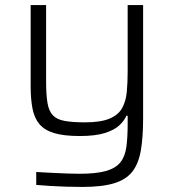

<svg xmlns="http://www.w3.org/2000/svg" viewBox="-20 -530 685 758"><path d="M306 208Q275 208 241 207Q207 206 176 204Q145 202 123 200V149Q157 151 187.5 152.5Q218 154 245 155Q272 156 294 156Q360 156 398.5 145Q437 134 455.5 110.5Q474 87 479 49.5Q484 12 484 -42V-73H479Q471 -54 451.5 -35.5Q432 -17 394.5 -5Q357 7 295 7Q232 7 194 -4.5Q156 -16 136 -39.5Q116 -63 108.5 -100.5Q101 -138 101 -190V-510H162V-209Q162 -156 167.5 -123.5Q173 -91 189 -74.5Q205 -58 236 -52.5Q267 -47 316 -47Q377 -47 412 -61.5Q447 -76 462 -103Q477 -130 480.5 -167Q484 -204 484 -247V-510H545V-63Q545 12 536 64Q527 116 502.5 147.5Q478 179 430.5 193.5Q383 208 306 208Z"/></svg>

Font: Saira SemiExpanded Light
Style: Regular
Weight: 300
Width: 6
Designer: Hector Gatti with collaboration of the Omnibus-Type team
Foundry: Omnibus-Type
Version: Version 1.101